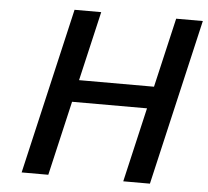

<svg xmlns="http://www.w3.org/2000/svg" viewBox="-52 -777 900 832"><g transform="rotate(5 398.5 -361.0)"><path d="M630 0 797 -722H681L611 -420H285L355 -722H239L72 0H188L263 -324H589L514 0Z"/></g></svg>

Font: Perun Medium Italic
Style: Regular
Weight: 500
Italic angle: -12°
Foundry: Copyright (c) Stefan Peev, Context Ltd, 2016
Version: Version 1.026